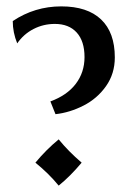

<svg xmlns="http://www.w3.org/2000/svg" viewBox="-20 -567 423 602"><path d="M138 -249Q190 -268 217.5 -304Q245 -340 245 -388Q245 -438 220.5 -465Q196 -492 152 -492Q116 -492 85 -476Q54 -460 34 -431Q20 -465 20 -501Q89 -547 172 -547Q254 -547 297 -506Q340 -465 340 -387Q340 -336 312.5 -297Q285 -258 242 -236Q199 -214 154 -209ZM91 -57Q125 -98 164 -130Q195 -92 236 -57Q200 -14 164 15Q134 -22 91 -57Z"/></svg>

Font: Mirza
Style: Regular
Weight: 400
Designer: Arabic design by Kourosh Beigpour, Latin design by Eduardo Tunni, engineering by Lasse Fister
Version: Version 1.0010g